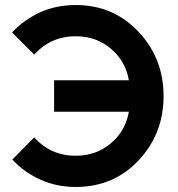

<svg xmlns="http://www.w3.org/2000/svg" viewBox="-20 -732 707 763"><path d="M281 -712Q431 -712 531 -605Q630 -500 630 -350Q630 -202 533 -97Q433 11 281 11Q205 11 141 -18Q76 -47 29 -98L116 -186Q182 -113 281 -113Q377 -113 441 -182Q462 -205 474.5 -231.5Q487 -258 492 -288H195V-413H492Q482 -474 441 -519Q377 -588 281 -588Q182 -588 116 -515L28 -603Q52 -629 80.5 -649Q109 -669 141 -684Q173 -698 208.5 -705Q244 -712 281 -712Z"/></svg>

Font: Unageo
Style: SemiBold
Weight: 600
Designer: Richard Sepsi
Foundry: Richard Sepsi
Version: Version 2.000